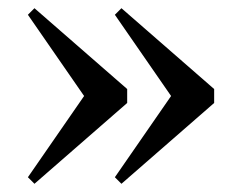

<svg xmlns="http://www.w3.org/2000/svg" viewBox="-20 -488 570 468"><path d="M64 -468 290 -271V-237L64 -40L48 -56L185 -254L48 -452ZM276 -468 502 -271V-237L276 -40L260 -56L397 -254L260 -452Z"/></svg>

Font: DeepMind Serif Text
Style: Regular
Weight: 400
Designer: Frank Grießhammer / Modifications: Colophon Foundry
Foundry: Colophon Foundry
Version: Version 5.003; ttfautohint (v1.8.2)